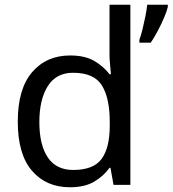

<svg xmlns="http://www.w3.org/2000/svg" viewBox="-20 -780 728 810"><path d="M275 10Q175 10 115 -59.5Q55 -129 55 -267Q55 -405 115.5 -475.5Q176 -546 276 -546Q338 -546 377.5 -523Q417 -500 442 -467H448Q447 -480 444.5 -505.5Q442 -531 442 -546V-760H530V0H459L446 -72H442Q418 -38 378 -14Q338 10 275 10ZM289 -63Q374 -63 408.5 -109.5Q443 -156 443 -250V-266Q443 -366 410 -419.5Q377 -473 288 -473Q217 -473 181.5 -416.5Q146 -360 146 -265Q146 -169 181.5 -116Q217 -63 289 -63ZM688 -751Q684 -733 672.5 -706Q661 -679 646 -650.5Q631 -622 616 -600H568V-612Q575 -631 581.5 -657.5Q588 -684 593.5 -711.5Q599 -739 601 -760H688Z"/></svg>

Font: Noto Sans NKo
Style: Regular
Weight: 400
Designer: Monotype Design Team
Foundry: Monotype Imaging Inc.
Version: Version 2.003; ttfautohint (v1.8.4.7-5d5b)